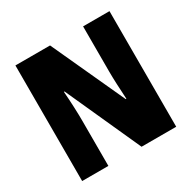

<svg xmlns="http://www.w3.org/2000/svg" viewBox="-158 -871 1026 1027"><g transform="rotate(-30 354.5 -357.0)"><path d="M645 0H431L222 -462H218Q222 -410 224 -362Q226 -314 226 -281V0H64V-714H278L485 -263H489Q486 -311 484 -356.5Q482 -402 482 -436V-714H645Z"/></g></svg>

Font: Noto Sans Myanmar UI Condensed Black
Style: Regular
Weight: 900
Width: 3
Designer: Monotype Design Team
Foundry: Monotype Imaging Inc.
Version: Version 2.103; ttfautohint (v1.8.4.7-5d5b)